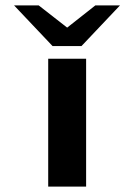

<svg xmlns="http://www.w3.org/2000/svg" viewBox="-20 -689 463 709"><path d="M32 -669H123L228 -587L332 -669H423L281 -519H174ZM158 0V-472H298V0Z"/></svg>

Font: Coval
Style: Heavy
Weight: 900
Foundry: Context Ltd
Version: Version 001.000